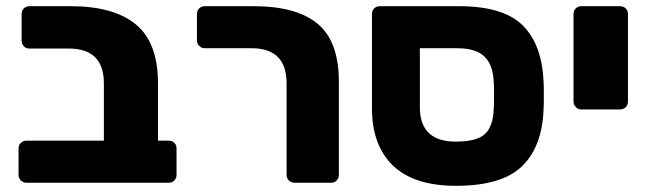

<svg xmlns="http://www.w3.org/2000/svg" viewBox="-20 -591 2106 621"><path d="M40 -25V-111Q40 -122 47.5 -129Q55 -136 65 -136H316V-321Q316 -434 203 -434H75Q64 -434 57 -441.5Q50 -449 50 -460V-546Q50 -557 57.5 -564Q65 -571 75 -571H208Q348 -571 419.5 -512Q491 -453 491 -321V-136H526Q537 -136 544 -129Q551 -122 551 -111V-25Q551 -15 544 -7.5Q537 0 526 0H65Q55 0 47.5 -7.5Q40 -15 40 -25Z M907 -25V-321Q907 -435 794 -435H642Q632 -435 624.5 -442.5Q617 -450 617 -460V-546Q617 -557 624.5 -564Q632 -571 642 -571H800Q939 -571 1007.5 -514Q1076 -457 1076 -327V-25Q1076 -15 1069 -7.5Q1062 0 1051 0H933Q922 0 914.5 -7Q907 -14 907 -25Z M1183 -241V-546Q1183 -557 1190.5 -564Q1198 -571 1208 -571H1464Q1607 -571 1669.5 -510Q1732 -449 1738 -330Q1739 -320 1739 -283Q1739 -245 1738 -235Q1733 -115 1667.5 -52.5Q1602 10 1455 10Q1319 10 1251 -55.5Q1183 -121 1183 -241ZM1577 -240Q1578 -250 1578 -283Q1578 -315 1577 -325Q1575 -381 1547 -408Q1519 -435 1459 -435H1338V-244Q1338 -133 1454 -133Q1522 -133 1548.5 -157.5Q1575 -182 1577 -240Z M1835 -262V-546Q1835 -557 1842.5 -564Q1850 -571 1860 -571H1985Q1996 -571 2003.5 -564Q2011 -557 2011 -546V-262Q2011 -251 2003.5 -244Q1996 -237 1985 -237H1860Q1850 -237 1842.5 -244.5Q1835 -252 1835 -262Z"/></svg>

Font: Hezaedrus
Style: Bold
Weight: 700
Designer: Hubert & Fischer
Foundry: Hubert & Fischer
Version: Version 1.10;September 3, 2019;FontCreator 11.5.0.2425 64-bi